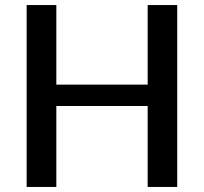

<svg xmlns="http://www.w3.org/2000/svg" viewBox="-20 -740 808 760"><path d="M681.5 -720V0H564.5V-320.5H203V0H85.5V-720H203V-405H564.5V-720Z"/></svg>

Font: LatoLatin Semibold
Style: Regular
Weight: 600
Designer: Lukasz Dziedzic with Adam Twardoch and Botio Nikoltchev
Foundry: tyPoland Lukasz Dziedzic
Version: Version 2.015; 2015-08-06; http://www.latofonts.com/